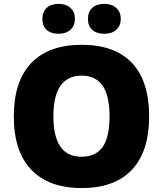

<svg xmlns="http://www.w3.org/2000/svg" viewBox="-20 -955 837 985"><path d="M219.5 -914.6Q241.7 -935.1 280.3 -935.1Q318.8 -935.1 341.6 -914.3Q364.3 -893.6 364.3 -858.4Q364.3 -823.2 341.6 -802.5Q318.8 -781.7 280.3 -781.7Q241.7 -781.7 219.5 -801.8Q197.3 -821.8 197.3 -857.9Q197.3 -894 219.5 -914.6ZM431.2 -858.4Q431.2 -894.5 453.4 -914.8Q475.6 -935.1 514.6 -935.1Q553.7 -935.1 576.7 -914.1Q599.6 -893.1 599.6 -858.2Q599.6 -823.2 576.7 -802.5Q553.7 -781.7 514.6 -781.7Q475.6 -781.7 453.4 -802Q431.2 -822.3 431.2 -858.4ZM139.6 -630.9Q229 -725.1 399.2 -725.1Q569.3 -725.1 657.2 -631.8Q745.1 -538.6 745.1 -358.2Q745.1 -177.7 656.7 -84Q568.4 9.8 399.2 9.8Q230 9.8 140.1 -84.5Q50.8 -178.7 50.8 -357.7Q50.8 -536.6 139.6 -630.9ZM398.9 -566.9Q253.9 -566.9 253.9 -358.9Q253.9 -150.9 397.9 -150.9Q471.2 -150.9 506.6 -201.2Q542 -251.5 542 -357.9Q542 -464.4 506.3 -515.6Q470.7 -566.9 398.9 -566.9Z"/></svg>

Font: Open Sans Hebrew Extra Bold
Style: Regular
Weight: 800
Foundry: Ascender Corporation, Yanek Iontef
Version: Version 2.001;PS 002.001;hotconv 1.0.70;makeotf.lib2.5.58329